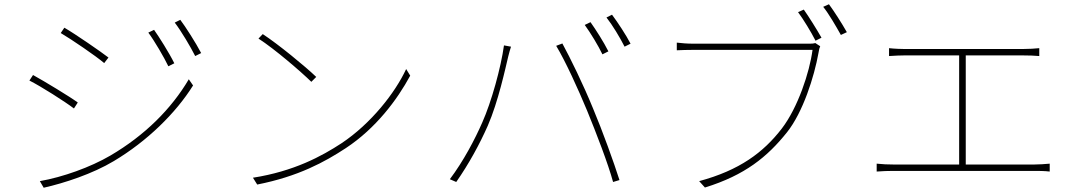

<svg xmlns="http://www.w3.org/2000/svg" viewBox="-20 -865 5040 901"><path d="M703 -725 676 -712C705 -673 750 -596 770 -554L798 -568C774 -617 725 -694 703 -725ZM826 -772 800 -759C830 -720 875 -644 896 -602L924 -616C899 -664 849 -742 826 -772ZM282 -735 265 -710C316 -680 429 -603 469 -569L489 -595C454 -622 334 -705 282 -735ZM167 -15 185 16C282 -6 414 -49 514 -109C670 -202 805 -334 886 -464L866 -493C784 -354 660 -230 498 -135C404 -80 275 -34 167 -15ZM135 -513 118 -487C172 -460 285 -388 327 -356L345 -384C310 -410 186 -485 135 -513Z M1213 -705 1193 -684C1269 -635 1392 -529 1441 -481L1464 -504C1412 -554 1285 -658 1213 -705ZM1167 -31 1187 1C1380 -37 1504 -105 1603 -170C1744 -263 1844 -397 1905 -510L1886 -541C1834 -429 1721 -285 1583 -193C1490 -132 1359 -61 1167 -31Z M2751 -761 2724 -748C2751 -711 2788 -650 2807 -610L2835 -624C2813 -668 2776 -726 2751 -761ZM2852 -796 2826 -783C2855 -746 2888 -691 2911 -646L2939 -660C2919 -699 2879 -760 2852 -796ZM2243 -290C2209 -212 2155 -109 2091 -24L2121 -11C2181 -97 2231 -189 2269 -275C2318 -387 2352 -546 2365 -600C2370 -620 2373 -630 2378 -646L2345 -652C2331 -549 2286 -386 2243 -290ZM2735 -346C2778 -241 2834 -96 2857 -11L2887 -20C2861 -102 2808 -249 2763 -356C2716 -471 2656 -593 2619 -661L2590 -650C2634 -577 2693 -447 2735 -346Z M3752 -820 3725 -808C3749 -776 3787 -714 3807 -674L3835 -688C3813 -727 3774 -789 3752 -820ZM3870 -845 3843 -833C3869 -801 3903 -742 3926 -701L3954 -714C3931 -755 3893 -814 3870 -845ZM3829 -648 3806 -663C3795 -660 3788 -660 3777 -660H3237C3204 -660 3181 -662 3156 -665V-629C3181 -630 3202 -631 3236 -631H3793C3779 -525 3724 -360 3649 -262C3562 -149 3450 -66 3261 -15L3288 15C3476 -43 3581 -129 3673 -244C3748 -338 3801 -505 3821 -617C3824 -635 3825 -639 3829 -648Z M4152 -639V-602C4176 -604 4213 -605 4225 -605H4481V-93H4172C4147 -93 4121 -94 4094 -97V-60C4122 -62 4147 -63 4172 -63H4834C4850 -63 4881 -63 4906 -60V-97C4881 -95 4859 -93 4834 -93H4512V-605H4779C4807 -605 4836 -604 4857 -602V-639C4837 -637 4810 -635 4779 -635H4225C4211 -635 4178 -636 4152 -639Z"/></svg>

Font: Source Han Sans JP ExtraLight
Style: Regular
Weight: 250
Designer: Ryoko NISHIZUKA 西塚涼子 (kana, bopomofo & ideographs); Paul D. Hunt (Latin, Greek & Cyrillic); Sandoll Communications 산돌커뮤니
Foundry: Adobe
Version: Version 2.001;hotconv 1.0.107;makeotfexe 2.5.65593